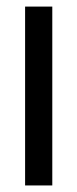

<svg xmlns="http://www.w3.org/2000/svg" viewBox="-20 -566 236 586"><path d="M56.6 0H139.6V-545.9H56.6Z"/></svg>

Font: Guggenheim Sans Display
Style: Regular
Weight: 400
Designer: Modified by Tom Baber under direction of Pentagram Design 2023
Foundry: rsms
Version: Version 1.001;Glyphs 3.1.2 (3151)